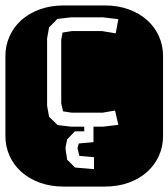

<svg xmlns="http://www.w3.org/2000/svg" viewBox="-22 -689 622 709"><path d="M364.3 -668.9Q413.6 -668.9 453.6 -654.3Q493.7 -639.6 521.7 -614.3Q549.8 -588.9 564.9 -554.9Q580.1 -521 580.1 -482.9V-186Q580.1 -147.9 564.9 -114Q549.8 -80.1 521.7 -54.7Q493.7 -29.3 453.6 -14.6Q413.6 0 364.3 0H213.9Q164.6 0 124.5 -14.6Q84.5 -29.3 56.4 -54.7Q28.3 -80.1 13.2 -114Q-2 -147.9 -2 -186V-482.9Q-2 -521 13.2 -554.9Q28.3 -588.9 56.4 -614.3Q84.5 -639.6 124.5 -654.3Q164.6 -668.9 213.9 -668.9ZM357.9 -625H240.2L189.9 -619.1L159.2 -587.9L151.9 -546.9V-298.8L159.2 -257.8L190.9 -227.1L240.2 -221.2H289.1V-204.1H254.4L226.1 -174.3L220.2 -146.5V-137.2L226.1 -99.1L255.4 -70.3L325.2 -64.5V-108.4L271 -113.3L264.2 -142.1L269 -159.2L323.2 -164.1V-221.2H357.9L415 -228L402.8 -280.8L356.9 -272.9H243.2L210.9 -277.8L204.1 -307.1V-542L209 -568.8L243.2 -574.2H355L405.3 -565.9L415 -618.2Z"/></svg>

Font: Monofett
Style: Regular
Weight: 400
Designer: vernon adams
Foundry: vernon adams
Version: Version 1.000